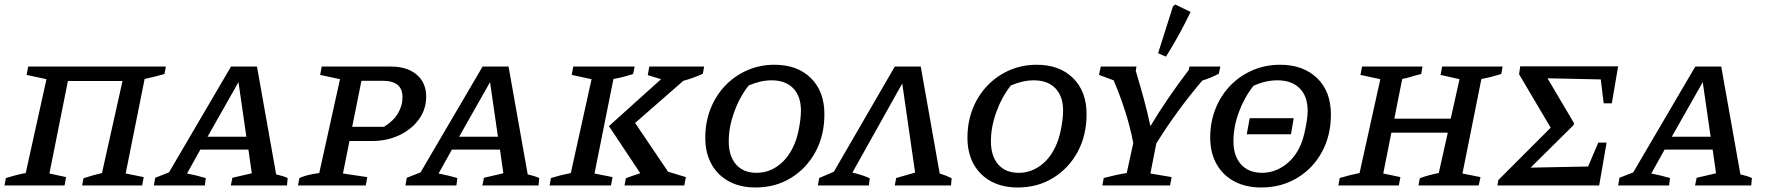

<svg xmlns="http://www.w3.org/2000/svg" viewBox="-24 -822 7835 851"><path d="M277 -463 195 -53 269 -37 262 0H-4L2 -33Q26 -40 46.5 -45.5Q67 -51 90 -55L182 -471L94 -490L101 -527H711L705 -494Q676 -486 656.5 -481Q637 -476 617 -472L533 -53L613 -37L606 0H340L346 -32Q385 -45 428 -55L519 -463Z M1200 -49Q1214 -46 1227 -42Q1240 -38 1251 -33L1248 0H999L1006 -34L1092 -54L1077 -159H864L805 -53Q826 -49 846.5 -44Q867 -39 888 -33L884 0H658L664 -34L725 -58L1000 -527H1115ZM896 -216H1068L1033 -458Z M1297 0 1303 -33Q1318 -40 1339.5 -45.5Q1361 -51 1391 -55L1483 -471L1395 -490L1402 -527H1709Q1781 -527 1823 -491Q1865 -455 1865 -394Q1865 -338 1833 -293.5Q1801 -249 1746.5 -223Q1692 -197 1624 -197H1525L1496 -53L1604 -37L1597 0ZM1672 -464H1578L1537 -260H1678Q1719 -285 1739.5 -319Q1760 -353 1760 -392Q1760 -464 1672 -464Z M2315 -49Q2329 -46 2342 -42Q2355 -38 2366 -33L2363 0H2114L2121 -34L2207 -54L2192 -159H1979L1920 -53Q1941 -49 1961.5 -44Q1982 -39 2003 -33L1999 0H1773L1779 -34L1840 -58L2115 -527H2230ZM2011 -216H2183L2148 -458Z M2412 0 2418 -33Q2441 -40 2463 -45.5Q2485 -51 2506 -55L2598 -471L2510 -490L2517 -527H2789L2782 -494Q2757 -486 2737.5 -481Q2718 -476 2695 -472L2611 -53L2691 -37L2684 0ZM2744 0 2750 -32Q2784 -45 2814 -54L2675 -263L2906 -471L2847 -489L2854 -527H3097L3091 -495Q3047 -475 3005 -464L2791 -277L2937 -61L3016 -37L3009 0Z M3325 9Q3257 9 3207 -18Q3157 -45 3129.5 -94.5Q3102 -144 3102 -212Q3102 -280 3125 -339Q3148 -398 3190 -442Q3232 -486 3288 -510.5Q3344 -535 3409 -535Q3510 -535 3570 -476Q3630 -417 3630 -316Q3630 -222 3590.5 -149Q3551 -76 3482 -33.5Q3413 9 3325 9ZM3329 -56Q3383 -56 3427.5 -89.5Q3472 -123 3497 -183Q3506 -203 3512.5 -230.5Q3519 -258 3522.5 -285Q3526 -312 3526 -331Q3526 -395 3492 -430.5Q3458 -466 3396 -466Q3347 -466 3294 -443Q3253 -390 3229.5 -324Q3206 -258 3206 -196Q3206 -130 3238.5 -93Q3271 -56 3329 -56Z M4057 -527 4141 -53Q4168 -45 4194 -32L4191 0H3942L3948 -33L4032 -57L3975 -452L3754 -57Q3795 -48 3831 -32L3827 0H3601L3607 -33L3672 -61L3942 -527Z M4487 9Q4419 9 4369 -18Q4319 -45 4291.5 -94.5Q4264 -144 4264 -212Q4264 -280 4287 -339Q4310 -398 4352 -442Q4394 -486 4450 -510.5Q4506 -535 4571 -535Q4672 -535 4732 -476Q4792 -417 4792 -316Q4792 -222 4752.5 -149Q4713 -76 4644 -33.5Q4575 9 4487 9ZM4491 -56Q4545 -56 4589.5 -89.5Q4634 -123 4659 -183Q4668 -203 4674.5 -230.5Q4681 -258 4684.5 -285Q4688 -312 4688 -331Q4688 -395 4654 -430.5Q4620 -466 4558 -466Q4509 -466 4456 -443Q4415 -390 4391.5 -324Q4368 -258 4368 -196Q4368 -130 4400.5 -93Q4433 -56 4491 -56Z M4862 0 4868 -33Q4895 -40 4919.5 -45.5Q4944 -51 4970 -55L4999 -188Q4985 -260 4963 -329Q4941 -398 4912 -466L4847 -490L4855 -527H5013L5010 -508Q5029 -445 5045.5 -384.5Q5062 -324 5075 -263Q5109 -320 5152.5 -384Q5196 -448 5245 -512L5248 -527H5385L5378 -495Q5341 -476 5305 -465Q5247 -397 5196 -327Q5145 -257 5101 -186L5075 -53L5169 -37L5162 0ZM5144 -571 5109 -586 5175 -794 5185 -802 5253 -769Q5230 -721 5203 -671.5Q5176 -622 5144 -571Z M5566 9Q5498 9 5447 -18Q5396 -45 5368 -95Q5340 -145 5340 -213Q5340 -281 5363.5 -340Q5387 -399 5429 -442.5Q5471 -486 5527.5 -510.5Q5584 -535 5650 -535Q5752 -535 5813.5 -476Q5875 -417 5875 -314Q5875 -221 5835 -148Q5795 -75 5725 -33Q5655 9 5566 9ZM5570 -56Q5624 -56 5670.5 -89.5Q5717 -123 5742 -182Q5750 -200 5756.5 -227.5Q5763 -255 5767.5 -282.5Q5772 -310 5772 -330Q5772 -395 5736.5 -430.5Q5701 -466 5638 -466Q5611 -466 5585 -460Q5559 -454 5532 -442Q5491 -390 5467 -325Q5443 -260 5443 -196Q5443 -131 5476.5 -93.5Q5510 -56 5570 -56ZM5502 -227 5515 -298H5710L5698 -227Z M5908 0 5914 -33Q5937 -40 5959 -45.5Q5981 -51 6002 -55L6094 -471L6006 -490L6013 -527H6281L6275 -494Q6247 -487 6229.5 -481.5Q6212 -476 6191 -472L6156 -296H6406L6445 -471L6361 -490L6368 -527H6636L6630 -494Q6604 -486 6584 -481Q6564 -476 6542 -472L6458 -53L6538 -37L6530 0H6263L6269 -32Q6290 -40 6311 -45.5Q6332 -51 6353 -55L6393 -234H6143L6107 -53L6183 -37L6176 0Z M6613 0 6617 -24 6849 -256 6709 -493 6714 -528H7148L7120 -364H7084L7071 -470L6835 -475L6952 -277L6951 -268L6760 -79L7015 -84L7060 -190H7097L7064 0Z M7690 -49Q7704 -46 7717 -42Q7730 -38 7741 -33L7738 0H7489L7496 -34L7582 -54L7567 -159H7354L7295 -53Q7316 -49 7336.5 -44Q7357 -39 7378 -33L7374 0H7148L7154 -34L7215 -58L7490 -527H7605ZM7386 -216H7558L7523 -458Z"/></svg>

Font: Piazzolla SC Medium
Style: Italic
Weight: 500
Italic angle: -11.3°
Designer: Juan Pablo del Peral
Foundry: Huerta Tipografica
Version: Version 1.330